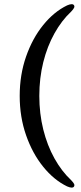

<svg xmlns="http://www.w3.org/2000/svg" viewBox="-20 -758 380 906"><path d="M73 -305.5Q73 -405 103 -491Q133 -577 183.8 -639.8Q234.5 -702.5 296.5 -732.5Q322 -743.5 329 -733.5Q332.5 -728.5 329.8 -721.8Q327 -715 316 -703.5Q271 -661.5 237 -600.5Q203 -539.5 184.2 -464.5Q165.5 -389.5 165.5 -305.5Q165.5 -222 184.2 -146.8Q203 -71.5 237 -10.5Q271 50.5 316 92.5Q327 104 329.8 110.5Q332.5 117 329 122.5Q322 132.5 296.5 121.5Q234.5 91.5 183.8 28.8Q133 -34 103 -120Q73 -206 73 -305.5Z"/></svg>

Font: Fraunces 36pt
Style: Regular
Weight: 400
Version: Version 1.000;[b76b70a41]